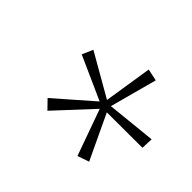

<svg xmlns="http://www.w3.org/2000/svg" viewBox="-103 -916 750 750"><g transform="rotate(45 272.5 -541.0)"><path d="M386.7 -323.7 317.9 -515.6 178.7 -365.7 144 -401.4 297.4 -535.6 117.7 -616.2 137.2 -661.1 313.5 -560.1 344.7 -759.3 394 -749 341.3 -553.7 545.4 -574.7 543.5 -525.9 347.2 -525.4 434.6 -340.3Z"/></g></svg>

Font: Open Sans Light
Style: Italic
Weight: 300
Italic angle: -12°
Designer: Monotype Design Team
Foundry: Monotype Imaging Inc.
Version: Version 3.003; ttfautohint (v1.8.4)